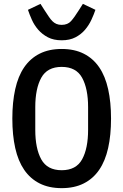

<svg xmlns="http://www.w3.org/2000/svg" viewBox="-20 -964 640 996"><path d="M44 -349Q44 -434 59 -501.5Q74 -569 105.5 -615Q137 -661 185.5 -685.5Q234 -710 300 -710Q366 -710 414.5 -685.5Q463 -661 494.5 -615Q526 -569 541 -501.5Q556 -434 556 -349Q556 -263 541 -196Q526 -129 494.5 -83Q463 -37 414.5 -12.5Q366 12 300 12Q234 12 185.5 -12.5Q137 -37 105.5 -83Q74 -129 59 -196Q44 -263 44 -349ZM437 -291V-408Q437 -504 406 -560.5Q375 -617 300 -617Q225 -617 194 -560.5Q163 -504 163 -408V-290Q163 -194 194 -137.5Q225 -81 300 -81Q375 -81 406 -137.5Q437 -194 437 -291ZM125 -913 190 -944 211 -911Q223 -893 232.5 -878.5Q242 -864 251.5 -854.5Q261 -845 272.5 -840Q284 -835 300 -835Q331 -835 348.5 -854.5Q366 -874 389 -911L410 -944L475 -913Q467 -889 454 -861Q441 -833 421 -809.5Q401 -786 371.5 -770.5Q342 -755 300 -755Q258 -755 228.5 -770.5Q199 -786 178.5 -809.5Q158 -833 145.5 -861Q133 -889 125 -913Z"/></svg>

Font: IBM Plaex Mono Medium
Style: Regular
Weight: 500
Designer: Mike Abbink, Paul van der Laan, Pieter van Rosmalen
Foundry: Bold Monday
Version: Version 2.003